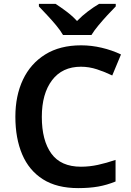

<svg xmlns="http://www.w3.org/2000/svg" viewBox="-20 -957 675 987"><path d="M396 -614Q300 -614 247.5 -544.5Q195 -475 195 -356Q195 -235 244 -167.5Q293 -100 396 -100Q440 -100 483.5 -109.5Q527 -119 574 -135V-24Q530 -6 485 2Q440 10 382 10Q272 10 200.5 -35.5Q129 -81 94 -163.5Q59 -246 59 -357Q59 -465 98 -547.5Q137 -630 212.5 -677Q288 -724 397 -724Q450 -724 503 -711.5Q556 -699 602 -677L557 -569Q520 -587 479 -600.5Q438 -614 396 -614ZM304 -777Q291 -800 268.5 -827Q246 -854 222 -879.5Q198 -905 180 -924V-937H266Q292 -920 321.5 -898Q351 -876 376 -849Q402 -876 432 -898.5Q462 -921 489 -937H575V-924Q557 -906 533 -880Q509 -854 486.5 -827Q464 -800 450 -777Z"/></svg>

Font: Noto Sans Lisu SemiBold
Style: Regular
Weight: 600
Designer: Monotype Design Team. David Williams.
Foundry: Monotype Imaging Inc.
Version: Version 2.102; ttfautohint (v1.8.4.7-5d5b)